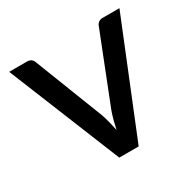

<svg xmlns="http://www.w3.org/2000/svg" viewBox="-120 -631 758 754"><g transform="rotate(-30 259.5 -254.0)"><path d="M509.5 -508 303.5 0H215.5L9.5 -508H90Q101.5 -508 109 -502.5Q116.5 -497 119 -488.5L240.5 -176.5Q247 -157 251.8 -137.8Q256.5 -118.5 260.5 -99.5Q264.5 -118.5 269.5 -137.5Q274.5 -156.5 281.5 -176.5L404.5 -488.5Q407.5 -497 415 -502.5Q422.5 -508 433 -508Z"/></g></svg>

Font: TypoPRO Lato
Style: Regular
Weight: 500
Designer: Lukasz Dziedzic with Adam Twardoch and Botio Nikoltchev
Foundry: tyPoland Lukasz Dziedzic
Version: Version 2.010; 2014-09-01; http://www.latofonts.com/